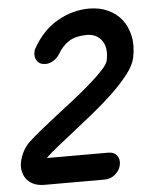

<svg xmlns="http://www.w3.org/2000/svg" viewBox="-53 -781 650 833"><g transform="rotate(-5 272.0 -364.5)"><path d="M395 -107Q420 -107 432.5 -90.5Q445 -74 440 -49Q435 -26 415 -9Q395 8 370 8H108Q78 8 58 -2Q38 -12 27 -28Q16 -44 13 -64Q10 -84 15 -104Q20 -126 31.5 -147Q43 -168 59 -183Q79 -202 114 -230.5Q149 -259 189 -290Q228 -320 268 -351.5Q308 -383 341.5 -412.5Q375 -442 397.5 -466.5Q420 -491 423 -507Q434 -561 411.5 -592.5Q389 -624 345 -624Q296 -623 267.5 -604.5Q239 -586 220 -553Q209 -535 192 -524.5Q175 -514 158 -514Q132 -514 120.5 -531.5Q109 -549 114 -571Q116 -576 116 -578.5Q116 -581 118 -583Q161 -661 227.5 -699Q294 -737 366 -737Q411 -737 447.5 -720.5Q484 -704 507.5 -674Q531 -644 540 -601.5Q549 -559 538 -507Q531 -475 501.5 -437Q472 -399 430.5 -359.5Q389 -320 342 -282Q295 -244 253 -211Q219 -184 185.5 -157.5Q152 -131 132 -112Q129 -110 129 -107Z"/></g></svg>

Font: VDS
Style: Bold Italic
Weight: 700
Designer: artmaker
Foundry: artmaker
Version: Version 1.000 2009 initial release